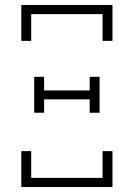

<svg xmlns="http://www.w3.org/2000/svg" viewBox="-20 -755 540 775"><path d="M66 -590V-735H434V-590H394V-698H106V-590ZM118 -300V-445H158V-390H342V-445H382V-300H342V-354H158V-300ZM66 0V-145H106V-37H394V-145H434V0Z"/></svg>

Font: Iosevka Curly Slab Extralight
Style: Regular
Weight: 200
Monospace: yes
Designer: Belleve Invis
Foundry: Belleve Invis
Version: Version 22.1.2; ttfautohint (v1.8.4)